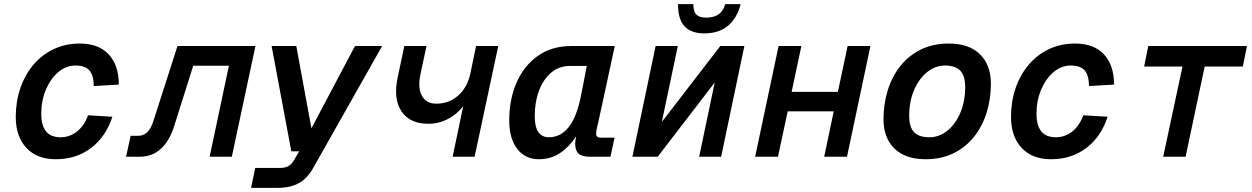

<svg xmlns="http://www.w3.org/2000/svg" viewBox="-20 -756 6040 926"><path d="M249 12Q158 12 107 -43Q56 -98 56 -192Q56 -266 78 -330.5Q100 -395 141 -443.5Q182 -492 239 -519Q296 -546 365 -546Q456 -546 504.5 -493.5Q553 -441 553 -348L432 -341Q432 -392 411.5 -416Q391 -440 344 -440Q299 -440 261.5 -408.5Q224 -377 201.5 -324Q179 -271 179 -207Q179 -94 272 -94Q316 -94 350.5 -121Q385 -148 405 -200L522 -193Q491 -97 419.5 -42.5Q348 12 249 12Z M588 0 610 -101H647Q698 -101 720 -173L836 -534H1212L1098 0H991L1084 -439H912L820 -148Q798 -77 756 -38.5Q714 0 653 0Z M1191 150 1211 54H1328Q1354 54 1369.5 46Q1385 38 1397 18L1423 -26H1385L1290 -534H1409L1482 -137L1692 -534H1823L1490 55Q1461 106 1420 128Q1379 150 1320 150Z M2163 0 2214 -244Q2184 -205 2140 -182Q2096 -159 2046 -159Q1956 -159 1916 -219.5Q1876 -280 1898 -383L1930 -534H2037L2008 -399Q1994 -333 2014.5 -294.5Q2035 -256 2085 -256Q2145 -256 2189 -294.5Q2233 -333 2248 -399L2276 -534H2383L2269 0Z M2579 12Q2513 12 2474.5 -38Q2436 -88 2436 -175Q2436 -277 2471.5 -358Q2507 -439 2574 -486.5Q2641 -534 2735 -534H2945L2868 -178Q2863 -157 2859 -139Q2855 -121 2855 -110Q2855 -92 2880 -92H2944L2924 0H2826Q2787 0 2770.5 -15Q2754 -30 2754 -63Q2754 -77 2759 -99Q2727 -49 2682 -18.5Q2637 12 2579 12ZM2627 -94Q2685 -94 2724 -144.5Q2763 -195 2783 -299L2810 -438H2730Q2676 -438 2638 -405.5Q2600 -373 2579.5 -318.5Q2559 -264 2559 -196Q2559 -144 2576.5 -119Q2594 -94 2627 -94Z M3030 0 3142 -534H3249L3172 -168L3454 -534H3570L3458 0H3352L3427 -358L3152 0ZM3376 -595Q3314 -595 3282 -628.5Q3250 -662 3250 -736H3324Q3324 -699 3339 -685Q3354 -671 3385 -671Q3422 -671 3444.5 -686Q3467 -701 3478 -736H3552Q3535 -669 3491.5 -632Q3448 -595 3376 -595Z M3622 0 3735 -534H3845L3798 -313H4021L4068 -534H4178L4065 0H3955L4001 -219H3779L3732 0Z M4444 12Q4346 12 4293.5 -40Q4241 -92 4241 -180Q4241 -253 4261 -319Q4281 -385 4321 -436Q4361 -487 4420 -516.5Q4479 -546 4556 -546Q4654 -546 4706.5 -494Q4759 -442 4759 -353Q4759 -280 4739 -214.5Q4719 -149 4679 -98Q4639 -47 4580 -17.5Q4521 12 4444 12ZM4462 -94Q4510 -94 4549.5 -126Q4589 -158 4612 -213Q4635 -268 4635 -336Q4635 -391 4611 -415.5Q4587 -440 4538 -440Q4490 -440 4450.5 -407.5Q4411 -375 4388 -320.5Q4365 -266 4365 -198Q4365 -142 4389 -118Q4413 -94 4462 -94Z M5049 12Q4958 12 4907 -43Q4856 -98 4856 -192Q4856 -266 4878 -330.5Q4900 -395 4941 -443.5Q4982 -492 5039 -519Q5096 -546 5165 -546Q5256 -546 5304.5 -493.5Q5353 -441 5353 -348L5232 -341Q5232 -392 5211.5 -416Q5191 -440 5144 -440Q5099 -440 5061.5 -408.5Q5024 -377 5001.5 -324Q4979 -271 4979 -207Q4979 -94 5072 -94Q5116 -94 5150.5 -121Q5185 -148 5205 -200L5322 -193Q5291 -97 5219.5 -42.5Q5148 12 5049 12Z M5590 0 5683 -435H5498L5518 -534H5994L5974 -435H5790L5698 0Z"/></svg>

Font: Geist Mono SemiBold
Style: Italic
Weight: 600
Italic angle: -12°
Monospace: yes
Designer: Basement.studio, Andrés Briganti, Mateo Zaragoza
Foundry: Basement.studio, Vercel, Andrés Briganti, Guido Ferreyra, Mateo Zaragoza
Version: Version 1.500; ttfautohint (v1.8.4.7-5d5b)